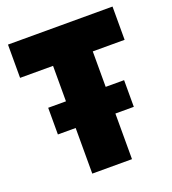

<svg xmlns="http://www.w3.org/2000/svg" viewBox="-125 -769 773 863"><g transform="rotate(-20 261.5 -337.0)"><path d="M83.9 -218.2V-345.8H447V-218.2ZM168.9 0V-515.4H11.2V-674.5H511.2V-515.4H358.9V0Z"/></g></svg>

Font: TitilliumWeb ExtraLight
Style: Regular
Weight: 400
Designer: Mohamed Gaber, Accademia di Belle Arti di Urbino and others
Foundry: Kief Type Foundry, Accademia di Belle Arti di Urbino and others
Version: Version 3.000; ttfautohint (v1.8.2)